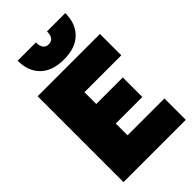

<svg xmlns="http://www.w3.org/2000/svg" viewBox="-274 -1015 1105 1105"><g transform="rotate(-45 278.5 -462.5)"><path d="M103 -925H252Q252 -865 297 -865Q342 -865 342 -925H491Q491 -839 440.5 -790Q390 -741 297 -741Q204 -741 153.5 -790Q103 -839 103 -925ZM40 -699H547V-525H247V-429H463V-270H247V-174H547V0H40Z"/></g></svg>

Font: Prompt ExtraBold
Style: Regular
Weight: 800
Designer: Katatrad Team
Foundry: CadsonDemak
Version: Version 1.000